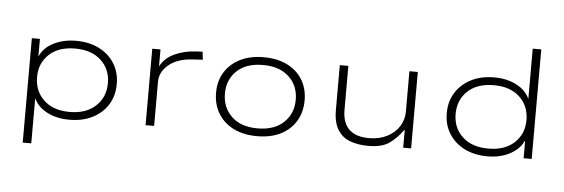

<svg xmlns="http://www.w3.org/2000/svg" viewBox="-54 -878 3615 1231"><g transform="rotate(5 1754.0 -262.5)"><path d="M124 180V-492H176V-380H177Q202 -437 265 -468.5Q328 -500 408 -500Q493 -500 556.5 -468Q620 -436 656 -379Q692 -322 692 -246Q692 -170 656 -113Q620 -56 556.5 -24Q493 8 408 8Q328 8 266 -23.5Q204 -55 179 -111V180ZM406 -42Q512 -42 573.5 -99.5Q635 -157 635 -247Q635 -336 574 -393Q513 -450 407 -450Q300 -450 239.5 -393Q179 -336 179 -247Q179 -157 239.5 -99.5Q300 -42 406 -42Z M899 0V-492H952V-381H951Q979 -437 1041.5 -466Q1104 -495 1178 -499L1222 -501L1228 -450L1162 -446Q1064 -440 1009 -393.5Q954 -347 954 -285V0Z M1617 8Q1530 8 1466 -23.5Q1402 -55 1366.5 -113Q1331 -171 1331 -247Q1331 -323 1366.5 -380Q1402 -437 1466 -468.5Q1530 -500 1616 -500Q1704 -500 1767.5 -468.5Q1831 -437 1866 -380Q1901 -323 1901 -247Q1901 -171 1866 -113Q1831 -55 1767.5 -23.5Q1704 8 1617 8ZM1615 -42Q1723 -42 1783.5 -99.5Q1844 -157 1844 -247Q1844 -336 1783.5 -393Q1723 -450 1616 -450Q1508 -450 1448 -393Q1388 -336 1388 -247Q1388 -157 1448 -99.5Q1508 -42 1615 -42Z M2334 8Q2267 8 2215.5 -11Q2164 -30 2135 -77Q2106 -124 2106 -204V-492H2161V-207Q2161 -154 2180 -117Q2199 -80 2237 -61Q2275 -42 2333 -42Q2400 -42 2450.5 -68.5Q2501 -95 2527.5 -138Q2554 -181 2554 -230V-492H2608V0H2557V-113H2553Q2518 -62 2469.5 -27Q2421 8 2334 8Z M3100 8Q3015 8 2951.5 -24Q2888 -56 2852 -113Q2816 -170 2816 -246Q2816 -322 2852.5 -379Q2889 -436 2952.5 -468Q3016 -500 3100 -500Q3181 -500 3242.5 -468.5Q3304 -437 3329 -381V-705H3384V0H3332V-113H3331Q3305 -57 3243 -24.5Q3181 8 3100 8ZM3101 -42Q3207 -42 3268 -99Q3329 -156 3329 -245Q3329 -336 3268 -393Q3207 -450 3102 -450Q2995 -450 2934 -393Q2873 -336 2873 -245Q2873 -156 2933.5 -99Q2994 -42 3101 -42Z"/></g></svg>

Font: Nunito Sans 7pt Expanded ExtraLight
Style: Regular
Weight: 250
Width: 7
Designer: Vernon Adams
Foundry: Vernon Adams
Version: Version 3.101;gftools[0.9.27]